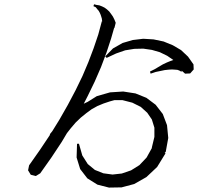

<svg xmlns="http://www.w3.org/2000/svg" viewBox="-20 -850 1040 892"><path d="M749 -137.7 710 -74.2 660.2 -27.3 603.5 4.9 544.9 20.5 486.3 21.5 432.6 7.8 385.7 -21.5 352.5 -64.5 335.9 -118.2 337.9 -182.6 341.8 -181.6 346.7 -182.6 362.3 -127.9 387.7 -87.9 420.9 -60.5 460 -44.9 502.9 -39.1 545.9 -43.9 588.9 -58.6 627.9 -83 661.1 -118.2 685.5 -162.1V-165L697.3 -213.9V-256.8L685.5 -294.9L664.1 -326.2L633.8 -353.5L594.7 -373L548.8 -384.8H511.7L490.2 -378.9L460.9 -369.1L432.6 -357.4L406.2 -342.8L380.9 -324.2L355.5 -303.7L331.1 -280.3L308.6 -253.9L291 -231.4L266.6 -190.4L218.8 -118.2L167 -44.9L146.5 -32.2L123 -38.1L110.4 -58.6L115.2 -82L166 -154.3L212.9 -224.6L210.9 -225.6L222.7 -240.2L255.9 -293.9L294.9 -362.3L331.1 -430.7L363.3 -497.1L390.6 -561.5L415 -626L436.5 -689.5L453.1 -751H455.1L454.1 -754.9L453.1 -763.7L450.2 -773.4L447.3 -782.2L443.4 -791L438.5 -799.8L431.6 -807.6L424.8 -816.4L414.1 -821.3L417 -830.1L428.7 -827.1L441.4 -825.2L454.1 -820.3L465.8 -814.5L476.6 -806.6L487.3 -796.9L496.1 -785.2L504.9 -772.5L511.7 -758.8L517.6 -744.1L511.7 -720.7L509.8 -718.8L496.1 -670.9L474.6 -605.5L449.2 -538.1L419.9 -470.7L386.7 -402.3L369.1 -368.2L387.7 -377L429.7 -403.3L491.2 -420.9L551.8 -424.8H552.7L609.4 -416L660.2 -395.5L703.1 -363.3L736.3 -320.3L755.9 -268.6L761.7 -209L750 -144.5L745.1 -139.6ZM693.4 -667 740.2 -657.2 783.2 -639.6 821.3 -617.2 853.5 -586.9 878.9 -550.8 879.9 -527.3 863.3 -508.8 839.8 -507.8 824.2 -521.5 822.3 -515.6 818.4 -519.5 812.5 -522.5 804.7 -525.4 793 -526.4 779.3 -527.3 763.7 -526.4 745.1 -524.4 703.1 -515.6 679.7 -507.8 676.8 -517.6 698.2 -528.3 736.3 -550.8 754.9 -559.6 771.5 -566.4 785.2 -571.3 756.8 -590.8 722.7 -607.4 685.5 -618.2 645.5 -624 603.5 -623 561.5 -616.2 519.5 -601.6 475.6 -581.1 468.8 -587.9 504.9 -625 549.8 -650.4 596.7 -664.1 645.5 -669.9Z"/></svg>

Font: Kurinto Seri
Style: Regular
Weight: 400
Designer: Kurinto was developed by Clint Goss from a range of fonts that are compatible with the SIL Open Font License Version 1.1
Foundry: Clinton F. Goss
Version: Version 2.196; July 25, 2020